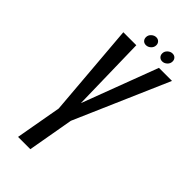

<svg xmlns="http://www.w3.org/2000/svg" viewBox="-242 -819 873 873"><g transform="rotate(45 195.0 -382.5)"><path d="M75.5 0 115 -222 77.5 -675H161L169 -310.5L306.5 -675H390.5L193.5 -221.5L154.5 0ZM296 -706Q285 -706 277.8 -713.2Q270.5 -720.5 270.5 -732Q270.5 -745.5 281 -755.2Q291.5 -765 304.5 -765Q316 -765 323 -757.8Q330 -750.5 330 -739.5Q330 -725.5 319.5 -715.8Q309 -706 296 -706ZM191.5 -706Q180 -706 173 -713.2Q166 -720.5 166 -732Q166 -745.5 176.5 -755.2Q187 -765 200 -765Q211 -765 218.2 -757.8Q225.5 -750.5 225.5 -739.5Q225.5 -725.5 215 -715.8Q204.5 -706 191.5 -706Z"/></g></svg>

Font: Anybody Condensed Regular
Style: Italic
Weight: 400
Width: 3
Italic angle: -10°
Designer: Tyler Finck
Foundry: Etcetera Type Company
Version: Version 1.010; ttfautohint (v1.8.3) -l 8 -r 50 -G 200 -x 14 